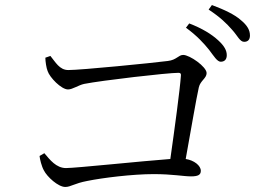

<svg xmlns="http://www.w3.org/2000/svg" viewBox="-20 -806 1040 762"><path d="M160 -577C160 -562 164 -536 169 -524C177 -499 223 -451 250 -451C268 -451 291 -468 314 -473C385 -487 645 -517 688 -517C696 -517 699 -514 698 -506C694 -449 673 -295 656 -175C546 -167 281 -139 242 -139C203 -139 178 -172 156 -198L137 -187C138 -175 145 -146 154 -130C167 -104 211 -64 239 -64C261 -64 274 -78 327 -88C386 -100 505 -115 590 -115C665 -115 708 -106 738 -106C766 -106 777 -112 777 -128C777 -149 750 -170 717 -175C738 -291 759 -415 769 -459C775 -486 800 -495 800 -516C800 -541 733 -588 707 -588C688 -588 681 -568 646 -564C584 -556 302 -528 251 -528C216 -528 200 -560 180 -584ZM718 -696C762 -664 789 -634 810 -608C829 -583 842 -561 856 -561C871 -561 880 -570 880 -587C880 -606 870 -624 846 -646C820 -670 783 -693 731 -713ZM808 -768C855 -737 879 -713 901 -688C923 -664 932 -640 949 -640C964 -640 972 -649 972 -665C972 -686 962 -705 935 -727C911 -748 872 -767 821 -786Z"/></svg>

Font: Source Han Serif AKR9
Style: Regular
Weight: 400
Designer: Ryoko NISHIZUKA 西塚涼子 (kana & ideographs); Frank Grießhammer (Latin, Greek & Cyrillic); Sandoll Communications 산돌커뮤니케이션, 
Foundry: Adobe Systems Incorporated
Version: Version 1.005;hotconv 1.0.107;makeotfexe 2.5.65593